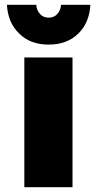

<svg xmlns="http://www.w3.org/2000/svg" viewBox="-20 -785 413 805"><path d="M82 -544V0H284V-544ZM148 -726C139 -736 133 -749 132 -765H9C12 -714 29 -674 61 -644C92 -613 133 -598 184 -598C235 -598 276 -613 308 -644C339 -674 356 -714 359 -765H236C235 -749 229 -736 220 -726C211 -716 199 -711 184 -711C169 -711 157 -716 148 -726Z"/></svg>

Font: Argentum Sans ExtraBold
Style: Regular
Weight: 800
Designer: Julieta Ulanovsky
Foundry: Julieta Ulanovsky
Version: Version 5.001;February 15, 2019;FontCreator 11.5.0.2425 64-b